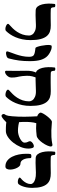

<svg xmlns="http://www.w3.org/2000/svg" viewBox="880 -1572 756 2556"><g transform="rotate(90 1258.0 -294.0)"><path d="M33 -646Q34 -650 44 -651.5Q54 -653 65 -650.5Q76 -648 76 -640Q77 -618 82 -605.5Q87 -593 103 -592Q129 -591 156 -590.5Q183 -590 220.5 -590.5Q258 -591 317 -592Q362 -593 398.5 -581Q435 -569 460.5 -538.5Q486 -508 500 -455.5Q514 -403 514 -323Q514 -265 503.5 -214.5Q493 -164 475.5 -123Q458 -82 436.5 -50.5Q415 -19 393 3Q385 13 365.5 12.5Q346 12 327 4.5Q308 -3 300 -14.5Q292 -26 308 -39Q332 -60 357.5 -86Q383 -112 404.5 -145Q426 -178 439.5 -217.5Q453 -257 453 -304Q453 -327 438 -348Q423 -369 391 -382.5Q359 -396 309 -394Q278 -393 245.5 -391.5Q213 -390 180.5 -389.5Q148 -389 117 -391Q86 -393 67 -416.5Q48 -440 38.5 -477.5Q29 -515 28 -559Q27 -603 33 -646Z M686 4Q678 4 669.5 -0.5Q661 -5 665 -19Q669 -34 680 -62.5Q691 -91 704 -129Q717 -167 726.5 -211.5Q736 -256 736 -303Q736 -344 720 -360.5Q704 -377 650 -384Q643 -385 635 -386Q627 -387 619 -388Q612 -389 604 -411Q596 -433 589.5 -465Q583 -497 580 -529Q577 -561 580 -582.5Q583 -604 595 -604Q606 -604 616.5 -603.5Q627 -603 637 -599Q689 -581 723.5 -549.5Q758 -518 776 -462Q794 -406 794 -313Q794 -233 785.5 -169Q777 -105 758 -33Q752 -11 727.5 -3.5Q703 4 686 4Z M937 17Q931 17 926.5 13Q922 9 922 0Q922 -22 922.5 -39.5Q923 -57 923 -76Q923 -95 923 -119.5Q923 -144 923 -179Q923 -214 922 -264Q921 -308 928.5 -344.5Q936 -381 955 -415L1022 -416Q1005 -380 996.5 -345.5Q988 -311 989 -273Q990 -240 992.5 -216Q995 -192 999 -173.5Q1003 -155 1006.5 -138Q1010 -121 1011.5 -103Q1013 -85 1012 -62Q1011 -42 998 -23.5Q985 -5 968 6Q951 17 937 17ZM879 -646Q880 -650 890 -651.5Q900 -653 911 -650.5Q922 -648 922 -640Q923 -618 928 -605.5Q933 -593 949 -592Q979 -591 1009 -590.5Q1039 -590 1082.5 -590.5Q1126 -591 1193 -592Q1238 -593 1274.5 -581Q1311 -569 1336.5 -538.5Q1362 -508 1376 -455.5Q1390 -403 1390 -323Q1390 -265 1379.5 -214.5Q1369 -164 1351.5 -123Q1334 -82 1312.5 -50.5Q1291 -19 1269 3Q1260 12 1240.5 11.5Q1221 11 1202 4Q1183 -3 1176 -14.5Q1169 -26 1184 -39Q1208 -60 1233.5 -86Q1259 -112 1280.5 -145Q1302 -178 1315.5 -217.5Q1329 -257 1329 -304Q1329 -327 1314 -348Q1299 -369 1267 -382.5Q1235 -396 1185 -394Q1149 -393 1111.5 -391.5Q1074 -390 1036.5 -389.5Q999 -389 963 -391Q932 -393 913 -416.5Q894 -440 884.5 -477.5Q875 -515 874 -559Q873 -603 879 -646Z M1479 -456Q1479 -467 1492.5 -491.5Q1506 -516 1526.5 -542.5Q1547 -569 1568 -588Q1589 -607 1603 -607Q1619 -607 1648 -604Q1677 -601 1717 -599.5Q1757 -598 1805 -600.5Q1853 -603 1907 -614Q1918 -616 1924.5 -607.5Q1931 -599 1931 -596Q1931 -577 1917.5 -546Q1904 -515 1882 -483.5Q1860 -452 1835 -429.5Q1810 -407 1786 -404Q1725 -397 1687 -396.5Q1649 -396 1620 -399Q1615 -384 1611.5 -365.5Q1608 -347 1606 -324.5Q1604 -302 1603 -277Q1602 -252 1603 -225Q1604 -198 1606 -170Q1625 -165 1645.5 -161.5Q1666 -158 1685.5 -156.5Q1705 -155 1720 -155Q1748 -155 1776 -163Q1804 -171 1827.5 -184Q1851 -197 1865 -212Q1879 -227 1879 -241Q1879 -269 1869.5 -285.5Q1860 -302 1860 -315Q1860 -327 1871.5 -339Q1883 -351 1899 -359.5Q1915 -368 1929.5 -366.5Q1944 -365 1949 -350Q1952 -341 1954 -331.5Q1956 -322 1957 -312.5Q1958 -303 1958 -293Q1958 -242 1936 -189.5Q1914 -137 1879 -92.5Q1844 -48 1803 -21Q1762 6 1724 6Q1698 6 1677 5.5Q1656 5 1639.5 3.5Q1623 2 1608 0Q1592 17 1569.5 36Q1547 55 1533 61Q1520 67 1511 60.5Q1502 54 1499 43Q1496 32 1500 25Q1508 13 1513 2.5Q1518 -8 1521.5 -26.5Q1525 -45 1528 -80Q1535 -163 1534 -246Q1533 -329 1528 -412Q1509 -416 1494 -431Q1479 -446 1479 -456Z M2433 -165Q2426 -155 2407.5 -153.5Q2389 -152 2371 -157.5Q2353 -163 2346 -172.5Q2339 -182 2355 -194Q2371 -206 2388 -225.5Q2405 -245 2417.5 -270.5Q2430 -296 2430 -325Q2430 -343 2414 -359Q2398 -375 2364 -385Q2330 -395 2276 -394Q2245 -393 2212.5 -391.5Q2180 -390 2147.5 -389.5Q2115 -389 2084 -391Q2053 -393 2034 -416.5Q2015 -440 2005.5 -477.5Q1996 -515 1995 -559Q1994 -603 2000 -646Q2001 -650 2011 -651.5Q2021 -653 2032 -650.5Q2043 -648 2043 -640Q2044 -618 2049 -605.5Q2054 -593 2070 -592Q2096 -591 2123 -590.5Q2150 -590 2187.5 -590.5Q2225 -591 2284 -592Q2329 -593 2365.5 -582Q2402 -571 2427.5 -543Q2453 -515 2467 -466.5Q2481 -418 2481 -344Q2481 -301 2474 -267Q2467 -233 2456.5 -207.5Q2446 -182 2433 -165ZM2195 12Q2151 12 2119 -12.5Q2087 -37 2066.5 -77.5Q2046 -118 2036.5 -166.5Q2027 -215 2027 -264Q2027 -293 2028 -303Q2029 -313 2031 -322Q2033 -330 2046.5 -332.5Q2060 -335 2072.5 -332.5Q2085 -330 2085 -322Q2085 -261 2105 -224.5Q2125 -188 2160 -188Q2181 -188 2198 -168Q2215 -148 2225.5 -118Q2236 -88 2237.5 -58Q2239 -28 2229 -8Q2219 12 2195 12Z"/></g></svg>

Font: Noto Rashi Hebrew Black
Style: Regular
Weight: 900
Version: Version 1.006